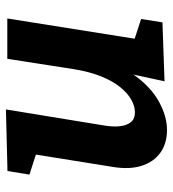

<svg xmlns="http://www.w3.org/2000/svg" viewBox="13 -599 591 657"><g transform="rotate(90 308.5 -270.5)"><path d="M354.5 4.7 409.1 -329.6Q414.7 -361.5 411.9 -385.5Q409.1 -409.4 397.8 -423.1Q386.6 -436.7 364.1 -436.7Q343.1 -436.7 320.5 -423.8Q297.8 -411 277.4 -385.3Q256.9 -359.6 241 -320.1Q225.2 -280.5 216.6 -227.2L181.2 0H43.2L123.2 -503.4L172.1 -416.3L45 -457.9L56.5 -530.9L258.3 -538L221.3 -368.2L177.5 -292.1Q197.9 -381.2 239 -437.2Q280.1 -493.2 329.6 -519.8Q379 -546.4 424.1 -546.4Q471.4 -546.4 502.9 -523.5Q534.5 -500.5 547.5 -459.1Q560.5 -417.6 551.2 -361.4L505.1 -73.6L445.5 -118.4L577.4 -75.7L565.2 -0.6Z"/></g></svg>

Font: Bitter Thin
Style: Italic
Weight: 100
Italic angle: -9°
Designer: Sol Matas, and Bitter project Authors
Foundry: Sol Matas
Version: Version 2.002